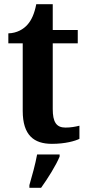

<svg xmlns="http://www.w3.org/2000/svg" viewBox="-20 -680 420 921"><path d="M229 10C294 10 341 -4 361 -14V-77C341 -72 319 -68 294 -68C250 -68 233 -95 233 -157V-472H353V-536H233V-660H154C145 -613 130 -582 112 -562C93 -540 61 -521 20 -520V-472H89V-148C89 -31 143 10 229 10ZM121 208V221H177C208 178 249 113 266 71V61H158C150 106 133 167 121 208Z"/></svg>

Font: Noto Serif Bengali SemiCondensed
Style: Bold
Weight: 700
Width: 4
Designer: Juan Bruce, Universal Thirst, Indian Type Foundry and the Monotype Design Team.
Foundry: Monotype Imaging Inc.
Version: Version 2.003